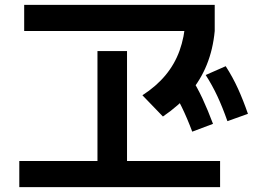

<svg xmlns="http://www.w3.org/2000/svg" viewBox="-20 -753 1040 786"><path d="M59 13V-94H379V-544H500V-94H881V13ZM79 -626V-733H859V-626ZM563 -363Q619 -399 657 -444.5Q695 -490 715 -545.5Q735 -601 739 -666L859 -626Q852 -551 826.5 -488Q801 -425 757 -373Q713 -321 647 -276ZM767 -214Q746 -270 724 -315Q702 -360 674 -403L758 -442Q787 -397 809 -349.5Q831 -302 852 -246ZM911 -257Q891 -314 870 -359Q849 -404 822 -446L904 -482Q933 -437 954.5 -389.5Q976 -342 995 -287Z"/></svg>

Font: M PLUS 1 Code SemiBold
Style: Regular
Weight: 600
Designer: Coji Morishita
Foundry: UNDERFOREST DESIGN
Version: Version 1.005